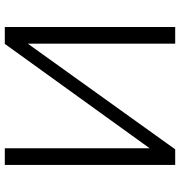

<svg xmlns="http://www.w3.org/2000/svg" viewBox="5 -755 750 800"><g transform="rotate(90 380.0 -355.0)"><path d="M92.6 0V-710H162V-95.9L602.2 -710H667.1V0H597.7V-603.4L162.8 0Z"/></g></svg>

Font: Raleway Thin
Style: Regular
Weight: 100
Designer: Matt McInerney, Pablo Impallari, Rodrigo Fuenzalida
Foundry: Matt McInerney, Pablo Impallari, Rodrigo Fuenzalida
Version: Version 4.026